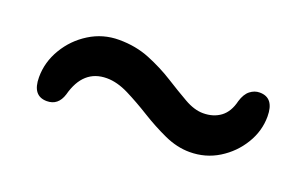

<svg xmlns="http://www.w3.org/2000/svg" viewBox="-40 -581 754 472"><g transform="rotate(20 337.0 -345.0)"><path d="M467.5 -246Q434.5 -246 401 -261.2Q367.5 -276.5 335.2 -296.5Q303 -316.5 272.5 -331.8Q242 -347 215 -347Q153.5 -347 134.5 -275.5Q124.5 -243.5 95 -243.5Q57 -243.5 57 -292.5Q57 -332 78 -367.2Q99 -402.5 134 -424.2Q169 -446 211 -446Q255 -446 291.8 -431Q328.5 -416 359.5 -396.5Q390.5 -377 416.8 -362Q443 -347 466 -347Q493 -347 511.8 -361Q530.5 -375 537.5 -404.5Q543.5 -424.5 555 -433.5Q566.5 -442.5 580 -442.5Q618 -442.5 618 -393.5Q618 -355.5 597.5 -321.8Q577 -288 543 -267Q509 -246 467.5 -246Z"/></g></svg>

Font: Fraunces 9pt S100 SemiBold
Style: Regular
Weight: 600
Version: Version 1.000; ttfautohint (v1.8.3)